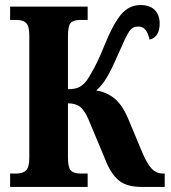

<svg xmlns="http://www.w3.org/2000/svg" viewBox="-20 -740 675 760"><path d="M20 -53H45Q71 -53 83.5 -66Q96 -79 96 -116V-600Q96 -637 83.5 -649Q71 -661 45 -661H20V-714H327V-661H298Q270 -661 259.5 -649Q249 -637 249 -596V-387Q275 -387 290 -393.5Q305 -400 319 -416Q332 -432 352 -469.5Q372 -507 392 -557Q428 -646 459.5 -683Q491 -720 536 -720Q573 -720 592.5 -700.5Q612 -681 612 -647Q612 -593 572 -583Q567 -607 556.5 -621Q546 -635 527 -635Q505 -635 493 -618Q481 -601 459 -550L447 -524Q421 -463 402 -432Q383 -401 361 -382Q403 -375 433.5 -350Q464 -325 487 -271L540 -144Q560 -95 579 -74Q598 -53 625 -53H632V0H543Q483 0 452.5 -24Q422 -48 401 -98L330 -268Q314 -305 296 -318Q278 -331 249 -331V-118Q249 -77 260.5 -65Q272 -53 300 -53H327V0H20Z"/></svg>

Font: Noto Serif CondExtraBold
Style: Regular
Weight: 800
Width: 3
Designer: Monotype Design Team
Foundry: Monotype Imaging Inc.
Version: Version 1.001